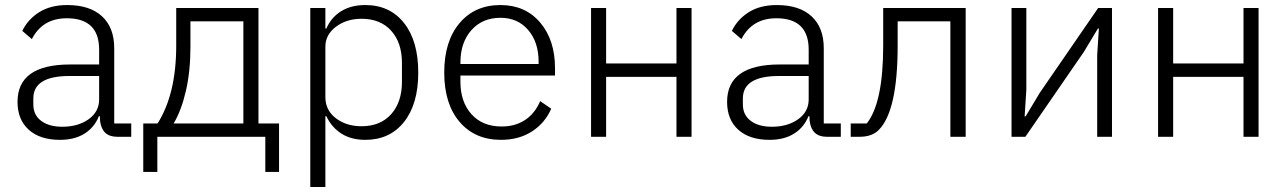

<svg xmlns="http://www.w3.org/2000/svg" viewBox="-20 -545 5126 765"><path d="M219.2 12.2Q139.2 12.2 94.5 -28.1Q49.8 -68.4 49.8 -139.2Q49.8 -288.1 259.8 -288.1H375V-347.2Q375 -472.2 246.1 -472.2Q149.4 -472.2 106.9 -389.2L68.8 -421.9Q91.3 -468.3 136.5 -496.6Q181.6 -524.9 248 -524.9Q337.9 -524.9 386.5 -480Q435.1 -435.1 435.1 -353V-53.2H502.9V0H446.8Q387.2 0 378.9 -62L377.9 -82H374Q356.4 -37.6 316.9 -12.7Q277.3 12.2 219.2 12.2ZM228 -40Q291.5 -40 333.3 -70.1Q375 -100.1 375 -148.9V-242.2H256.8Q112.8 -242.2 112.8 -152.8V-128.9Q112.8 -86.9 144 -63.5Q175.3 -40 228 -40Z M550.8 140.1V-53.2H607.9Q682.1 -170.4 682.1 -362.8V-513.2H1009.8V-53.2H1091.8V140.1H1037.1V0H606.9V140.1ZM671.9 -53.2H949.7V-460H738.8V-359.9Q738.8 -260.3 720.5 -181.9Q702.1 -103.5 671.9 -53.2Z M1216.3 200.2V-513.2H1276.4V-431.2H1280.3Q1299.3 -475.6 1339.1 -500.2Q1378.9 -524.9 1435.5 -524.9Q1533.2 -524.9 1589.8 -453.4Q1646.5 -381.8 1646.5 -255.9Q1646.5 -130.4 1589.8 -59.1Q1533.2 12.2 1435.5 12.2Q1379.4 12.2 1340.3 -12.7Q1301.3 -37.6 1280.3 -82H1276.4V200.2ZM1420.4 -42Q1495.6 -42 1538.6 -90.1Q1581.5 -138.2 1581.5 -219.2V-293.9Q1581.5 -375 1538.6 -422.6Q1495.6 -470.2 1420.4 -470.2Q1360.8 -470.2 1318.6 -438.5Q1276.4 -406.7 1276.4 -358.9V-158.2Q1276.4 -106 1318.1 -74Q1359.9 -42 1420.4 -42Z M1976.1 12.2Q1872.1 12.2 1811 -59.6Q1750 -131.3 1750 -255.9Q1750 -380.4 1810.8 -452.6Q1871.6 -524.9 1974.1 -524.9Q2072.8 -524.9 2132.1 -455.3Q2191.4 -385.7 2191.4 -272.9V-244.1H1814.5V-219.2Q1814.5 -139.2 1858.4 -90.1Q1902.3 -41 1979 -41Q2032.7 -41 2072 -66.9Q2111.3 -92.8 2132.3 -142.1L2176.3 -111.8Q2151.4 -54.7 2099.4 -21.2Q2047.4 12.2 1976.1 12.2ZM1814.5 -290H2126V-298.8Q2126 -377.4 2084.2 -425.8Q2042.5 -474.1 1974.1 -474.1Q1901.9 -474.1 1858.2 -424.8Q1814.5 -375.5 1814.5 -295.9Z M2335 0V-513.2H2395V-292H2675.3V-513.2H2735.4V0H2675.3V-238.8H2395V0Z M3046.4 12.2Q2966.3 12.2 2921.6 -28.1Q2877 -68.4 2877 -139.2Q2877 -288.1 3086.9 -288.1H3202.1V-347.2Q3202.1 -472.2 3073.2 -472.2Q2976.6 -472.2 2934.1 -389.2L2896 -421.9Q2918.5 -468.3 2963.6 -496.6Q3008.8 -524.9 3075.2 -524.9Q3165 -524.9 3213.6 -480Q3262.2 -435.1 3262.2 -353V-53.2H3330.1V0H3273.9Q3214.4 0 3206.1 -62L3205.1 -82H3201.2Q3183.6 -37.6 3144 -12.7Q3104.5 12.2 3046.4 12.2ZM3055.2 -40Q3118.7 -40 3160.4 -70.1Q3202.1 -100.1 3202.1 -148.9V-242.2H3084Q2939.9 -242.2 2939.9 -152.8V-128.9Q2939.9 -86.9 2971.2 -63.5Q3002.4 -40 3055.2 -40Z M3369.6 0V-53.2H3433.6Q3499 -135.7 3499 -363.8V-513.2H3827.6V0H3766.6V-460H3556.6V-362.8Q3556.6 -102.5 3481 -26.9Q3454.1 0 3404.8 0Z M4010.3 0V-513.2H4069.3V-187L4062.5 -81.1H4066.4L4122.6 -174.8L4355.5 -513.2H4410.6V0H4351.6V-326.2L4358.4 -431.2H4354.5L4298.3 -337.9L4065.4 0Z M4594.2 0V-513.2H4654.3V-292H4934.6V-513.2H4994.6V0H4934.6V-238.8H4654.3V0Z"/></svg>

Font: Anuphan Light
Style: Regular
Weight: 300
Designer: Mike Abbink, Paul van der Laan, Pieter van Rosmalen, Mint Tantisuwanna
Foundry: Bold Monday; Cadson Demak
Version: Version 3.002;hotconv 1.0.109;makeotfexe 2.5.65596